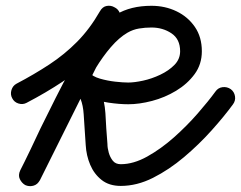

<svg xmlns="http://www.w3.org/2000/svg" viewBox="-20 -605 832 663"><path d="M22 -266Q15 -279 19.5 -294Q24 -309 37 -316Q98 -348 150.5 -382.5Q203 -417 246.5 -461Q290 -505 325 -566Q334 -582 348.5 -584.5Q363 -587 375 -580Q388 -574 393.5 -560.5Q399 -547 391 -530Q323 -394 254.5 -257Q186 -120 118 17Q109 33 94.5 36.5Q80 40 67 34Q55 27 48.5 13.5Q42 0 50 -16Q68 -53 85.5 -89Q103 -125 120 -162Q146 -214 172 -266.5Q198 -319 227 -370Q260 -427 296 -476Q332 -525 381.5 -555Q431 -585 503 -585Q550 -585 589.5 -566Q629 -547 653 -512Q677 -477 677 -428Q677 -383 652 -349Q627 -315 588 -291.5Q549 -268 505 -256.5Q461 -245 423 -245Q392 -245 355 -250.5Q318 -256 284 -269.5Q250 -283 230 -308Q218 -322 221 -336.5Q224 -351 234 -360Q245 -369 260 -369.5Q275 -370 287 -356Q315 -323 328 -290Q341 -257 344 -214Q345 -188 347 -161.5Q349 -135 351 -108Q351 -94 355.5 -78Q360 -62 369.5 -50Q379 -38 397 -38Q441 -38 488.5 -64.5Q536 -91 580.5 -130.5Q625 -170 662.5 -213Q700 -256 724 -289Q733 -302 748.5 -304Q764 -306 777 -297Q789 -288 791.5 -272.5Q794 -257 784 -244Q754 -203 710.5 -154.5Q667 -106 615.5 -62.5Q564 -19 508.5 9Q453 37 397 37Q357 37 331 16.5Q305 -4 291.5 -36Q278 -68 276 -104Q274 -130 272.5 -156.5Q271 -183 269 -210Q267 -241 258.5 -262.5Q250 -284 230 -308Q218 -322 221 -336.5Q224 -351 234 -360Q245 -369 260 -369.5Q275 -370 287 -356Q299 -341 325 -333.5Q351 -326 378 -323Q405 -320 423 -320Q444 -320 474 -326.5Q504 -333 533.5 -347Q563 -361 582.5 -381Q602 -401 602 -428Q602 -470 572 -490Q542 -510 503 -510Q481 -510 460 -506.5Q439 -503 420 -492Q391 -475 363 -442.5Q335 -410 309.5 -368Q284 -326 261.5 -282Q239 -238 220.5 -198Q202 -158 188 -129Q170 -93 152.5 -56.5Q135 -20 118 16Q110 33 95 36Q80 39 68 33Q55 27 48.5 13.5Q42 0 50 -17Q119 -154 187.5 -290.5Q256 -427 324 -564Q332 -580 347 -582.5Q362 -585 374 -578Q387 -571 393 -557.5Q399 -544 390 -528Q351 -461 303 -411.5Q255 -362 197 -323.5Q139 -285 72 -250Q59 -243 44 -247.5Q29 -252 22 -266Z"/></svg>

Font: FRB American Cursive Guidelines Arrows Extrabold
Style: Bold Italic
Weight: 800
Italic angle: -25°
Version: Version 2.0;Modular Font Editor K font №1